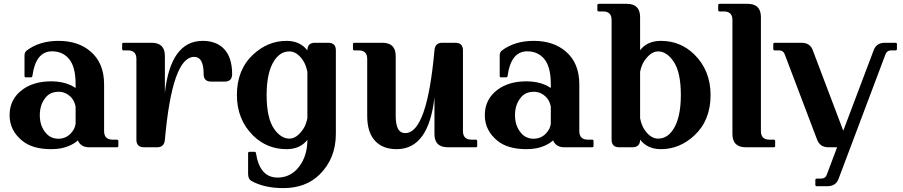

<svg xmlns="http://www.w3.org/2000/svg" viewBox="-20 -757 4641 987"><path d="M437 0Q395.5 0 380.4 -35.2Q363.3 -19.5 335.4 -7.3Q296.4 9.8 243.2 9.8Q147.9 9.8 95.2 -32.7Q29.3 -85.9 29.3 -164.6Q29.3 -247.6 95.7 -296.4Q153.3 -338.9 243.2 -338.9Q296.4 -338.9 338.4 -321.3Q352.5 -315.4 368.7 -304.7V-324.7Q368.7 -417.5 331.5 -458Q298.8 -493.2 247.6 -493.2Q163.6 -493.2 146.5 -366.7Q145.5 -359.4 139.2 -359.4H111.3Q106 -359.4 106 -366.7V-472.2Q106 -488.8 117.7 -497.6Q183.1 -546.9 280.8 -546.9Q382.8 -546.9 446.3 -491.7Q515.1 -432.6 515.1 -323.2V-83Q515.1 -39.1 559.1 -39.1H581.1Q588.4 -39.1 588.4 -31.7V-7.3Q588.4 0 581.1 0ZM368.7 -120.6V-209Q362.3 -240.2 344.2 -258.3Q316.4 -285.2 282.7 -285.2Q240.2 -285.2 217.3 -258.8Q184.6 -221.7 184.6 -165Q184.6 -109.4 215.8 -73.2Q240.7 -43.9 279.8 -43.9Q319.8 -43.9 345.7 -73.2Q365.2 -94.7 368.7 -120.6Z M720.2 0Q681.2 0 681.2 -38.6V-454.1Q681.2 -498 637.2 -498H615.2Q607.9 -498 607.9 -505.4V-529.8Q607.9 -537.1 615.2 -537.1H759.3Q827.6 -537.1 827.6 -469.7V-280.3Q857.4 -546.9 1022 -546.9Q1091.8 -546.9 1131.3 -505.9Q1173.3 -462.4 1173.3 -376Q1173.3 -337.4 1134.3 -337.4H1065.9Q1026.9 -337.4 1026.9 -376Q1026.9 -418.5 1015.6 -440.9Q1003.9 -464.4 977.5 -464.4Q865.7 -464.4 827.6 -38.6Q824.2 0 788.6 0Z M1453.1 9.8Q1352.5 9.8 1281.2 -60.1Q1197.8 -142.6 1197.8 -268.6Q1197.8 -398.9 1281.2 -476.6Q1356.9 -546.9 1453.1 -546.9Q1522 -546.9 1560.1 -498Q1560.1 -537.1 1599.1 -537.1H1667.5Q1706.5 -537.1 1706.5 -498.5V-68.4Q1706.5 57.6 1623 140.1Q1551.8 210 1436.5 210Q1338.4 210 1272 172.9Q1255.4 163.1 1255.4 136.7V30.8Q1255.4 23.4 1262.7 23.4H1288.6Q1294.9 23.4 1295.9 30.8Q1315.4 155.8 1406.7 155.8Q1475.1 155.8 1518.1 99.1Q1560.1 43.5 1560.1 -38.1Q1522.9 9.8 1453.1 9.8ZM1467.8 -44.4Q1505.9 -44.4 1539.6 -95.2Q1552.7 -114.7 1560.1 -148.9V-388.2Q1552.2 -424.8 1538.1 -445.8Q1506.8 -492.7 1467.3 -492.7Q1420.9 -492.7 1390.1 -445.8Q1350.6 -386.2 1350.6 -268.6Q1350.6 -150.4 1388.7 -95.2Q1423.8 -44.4 1467.8 -44.4Z M2281.7 0Q2213.4 0 2213.4 -67.4V-256.8Q2183.6 9.8 2019 9.8Q1949.2 9.8 1909.7 -31.2Q1867.7 -74.7 1867.7 -161.1V-454.1Q1867.7 -498 1823.7 -498H1801.8Q1794.4 -498 1794.4 -505.4V-529.8Q1794.4 -537.1 1801.8 -537.1H1945.8Q2014.2 -537.1 2014.2 -468.8V-161.1Q2014.2 -118.7 2025.4 -96.2Q2037.1 -72.8 2063.5 -72.8Q2175.3 -72.8 2213.4 -498.5Q2216.8 -537.1 2252.4 -537.1H2320.8Q2359.9 -537.1 2359.9 -498.5V-83Q2359.9 -39.1 2403.8 -39.1H2425.8Q2433.1 -39.1 2433.1 -31.7V-7.3Q2433.1 0 2425.8 0Z M2879.9 0Q2838.4 0 2823.2 -35.2Q2806.2 -19.5 2778.3 -7.3Q2739.3 9.8 2686 9.8Q2590.8 9.8 2538.1 -32.7Q2472.2 -85.9 2472.2 -164.6Q2472.2 -247.6 2538.6 -296.4Q2596.2 -338.9 2686 -338.9Q2739.3 -338.9 2781.2 -321.3Q2795.4 -315.4 2811.5 -304.7V-324.7Q2811.5 -417.5 2774.4 -458Q2741.7 -493.2 2690.4 -493.2Q2606.4 -493.2 2589.4 -366.7Q2588.4 -359.4 2582 -359.4H2554.2Q2548.8 -359.4 2548.8 -366.7V-472.2Q2548.8 -488.8 2560.5 -497.6Q2626 -546.9 2723.6 -546.9Q2825.7 -546.9 2889.2 -491.7Q2958 -432.6 2958 -323.2V-83Q2958 -39.1 3002 -39.1H3023.9Q3031.2 -39.1 3031.2 -31.7V-7.3Q3031.2 0 3023.9 0ZM2811.5 -120.6V-209Q2805.2 -240.2 2787.1 -258.3Q2759.3 -285.2 2725.6 -285.2Q2683.1 -285.2 2660.2 -258.8Q2627.4 -221.7 2627.4 -165Q2627.4 -109.4 2658.7 -73.2Q2683.6 -43.9 2722.7 -43.9Q2762.7 -43.9 2788.6 -73.2Q2808.1 -94.7 2811.5 -120.6Z M3163.1 0Q3124 0 3124 -38.6V-654.3Q3124 -698.2 3080.1 -698.2H3058.1Q3050.8 -698.2 3050.8 -705.6V-730Q3050.8 -737.3 3058.1 -737.3H3202.1Q3270.5 -737.3 3270.5 -668.9V-499Q3307.6 -546.9 3377.4 -546.9Q3478 -546.9 3549.3 -477.1Q3632.8 -394.5 3632.8 -268.6Q3632.8 -138.2 3549.3 -60.5Q3473.6 9.8 3377.4 9.8Q3308.6 9.8 3270.5 -39.1Q3270.5 0 3231.4 0ZM3362.8 -492.7Q3324.7 -492.7 3291 -441.9Q3277.8 -422.4 3270.5 -388.2V-148.9Q3278.3 -112.3 3292.5 -91.3Q3323.7 -44.4 3363.3 -44.4Q3409.7 -44.4 3440.4 -91.3Q3480 -150.9 3480 -268.6Q3480 -386.7 3441.9 -441.9Q3406.7 -492.7 3362.8 -492.7Z M3813.5 0Q3745.1 0 3745.1 -68.4V-654.3Q3745.1 -698.2 3701.2 -698.2H3679.2Q3671.9 -698.2 3671.9 -705.6V-730Q3671.9 -737.3 3679.2 -737.3H3823.2Q3891.6 -737.3 3891.6 -668.9V-83Q3891.6 -39.1 3935.5 -39.1H3957.5Q3964.8 -39.1 3964.8 -31.7V-7.3Q3964.8 0 3957.5 0Z M4237.3 0Q4195.3 0 4180.2 -39.6L4013.7 -478.5Q4006.3 -498 3984.4 -498H3962.4Q3955.1 -498 3955.1 -505.4V-529.8Q3955.1 -537.1 3962.4 -537.1H4100.1Q4143.6 -537.1 4157.7 -500Q4157.7 -500 4314.9 -85L4471.7 -500Q4485.8 -537.1 4529.3 -537.1H4583.5Q4590.8 -537.1 4590.8 -529.8V-505.4Q4590.8 -498 4583.5 -498H4561.5Q4539.6 -498 4532.2 -478.5L4290.5 163.1Q4276.4 200.2 4232.9 200.2H4178.7Q4171.4 200.2 4171.4 192.9V168.5Q4171.4 161.1 4178.7 161.1H4200.7Q4222.7 161.1 4230 141.6L4283.2 0Z"/></svg>

Font: Simply Serif
Style: Bold
Weight: 700
Designer: Wojciech Kalinowski "wmk69" (wmk69@o2.pl)
Foundry: Wojciech Kalinowski "wmk69" (wmk69@o2.pl)
Version: Version 1.0.0; 2022-02-18